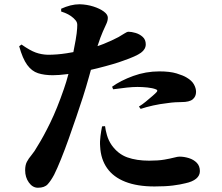

<svg xmlns="http://www.w3.org/2000/svg" viewBox="-20 -837 1040 901"><path d="M158 44Q133 44 115.5 19.5Q98 -5 98 -38Q98 -62 106 -77.5Q114 -93 128 -109.5Q142 -126 157 -153Q183 -194 215.5 -260.5Q248 -327 280 -420Q291 -451 301.5 -491Q312 -531 320.5 -572.5Q329 -614 335 -649Q341 -684 342 -704Q344 -723 340.5 -732Q337 -741 325 -752Q314 -762 300 -769.5Q286 -777 267 -783V-796Q289 -806 310.5 -811.5Q332 -817 354 -817Q388 -816 418 -806.5Q448 -797 467 -783Q486 -769 486 -754Q486 -740 479.5 -726Q473 -712 462.5 -688.5Q452 -665 438 -622Q433 -604 422 -564.5Q411 -525 397.5 -476.5Q384 -428 369 -381Q356 -341 338.5 -289.5Q321 -238 302.5 -186Q284 -134 266 -89.5Q248 -45 234 -17Q219 11 204 27.5Q189 44 158 44ZM705 38Q624 38 568 16Q512 -6 482.5 -48Q453 -90 450 -149Q448 -172 451.5 -198.5Q455 -225 459 -244L473 -245Q475 -227 482 -202.5Q489 -178 504 -156Q534 -114 577.5 -98.5Q621 -83 680 -83Q723 -83 751.5 -88Q780 -93 797 -97.5Q814 -102 822 -102Q844 -102 866.5 -95Q889 -88 903.5 -73Q918 -58 918 -34Q918 -13 900.5 1.5Q883 16 850 23Q827 29 792 33.5Q757 38 705 38ZM228 -484Q188 -484 158.5 -493.5Q129 -503 107.5 -532.5Q86 -562 70 -620L81 -628Q121 -600 147.5 -590.5Q174 -581 204 -580Q248 -580 292.5 -587Q337 -594 367 -601Q427 -615 466.5 -631Q506 -647 536 -663Q552 -672 564 -680Q576 -688 583 -688Q597 -688 616 -682.5Q635 -677 649.5 -664Q664 -651 664 -629Q664 -606 641.5 -589.5Q619 -573 558 -552Q540 -545 507.5 -535.5Q475 -526 437 -516.5Q399 -507 363 -500Q333 -494 294.5 -489Q256 -484 228 -484ZM632 -337Q647 -346 664 -360Q681 -374 696 -387Q711 -400 715 -405Q723 -414 711 -418Q696 -424 671.5 -426.5Q647 -429 625 -429Q604 -429 575 -426Q546 -423 511 -418L506 -430Q546 -459 605 -480.5Q664 -502 728 -502Q777 -502 808.5 -492.5Q840 -483 856 -473Q880 -459 890 -441Q900 -423 900 -406Q900 -384 884.5 -371Q869 -358 832 -358Q819 -358 802 -357Q785 -356 765 -353Q730 -349 698.5 -342Q667 -335 640 -326Z"/></svg>

Font: Noto Serif HK ExtraLight ExtraBold
Style: Regular
Weight: 800
Version: Version 2.003-H1;hotconv 1.1.1;makeotfexe 2.6.0